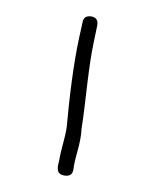

<svg xmlns="http://www.w3.org/2000/svg" viewBox="-20 -678 188 233"><path d="M58 -465C64 -464 68 -466 69 -472C71 -489 78 -502 79 -522C84 -553 87 -596 94 -628L98 -647C99 -653 97 -657 91 -658C85 -659 81 -657 80 -650L76 -632C69 -600 64 -558 61 -524C59 -510 54 -497 52 -484C50 -476 47 -467 58 -465Z"/></svg>

Font: Electronic
Style: ExThn
Weight: 100
Version: Version 1.011